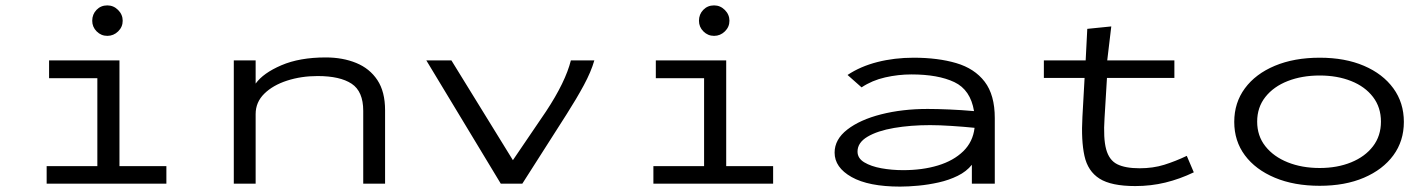

<svg xmlns="http://www.w3.org/2000/svg" viewBox="-20 -681 5290 712"><path d="M153 0V-65H341V-391H162V-457H423V-65H597V0ZM378 -548Q355 -548 338.5 -564.5Q322 -581 322 -604Q322 -628 338 -644.5Q354 -661 378 -661Q401 -661 418 -644Q435 -627 435 -604Q435 -581 418 -564.5Q401 -548 378 -548Z M847 0V-457H928V-371Q956 -410 1023.5 -439Q1091 -468 1188 -468Q1251 -468 1301 -447.5Q1351 -427 1379.5 -384Q1408 -341 1408 -272V0H1327V-270Q1327 -342 1284 -370.5Q1241 -399 1158 -399Q1097 -399 1044.5 -382Q992 -365 960 -333.5Q928 -302 928 -258V0Z M1837 0 1561 -457H1654L1882 -87L2005 -268Q2077 -377 2097 -457H2184Q2172 -415 2145 -365Q2118 -315 2081 -257L1917 0Z M2403 0V-65H2591V-391H2412V-457H2673V-65H2847V0ZM2628 -548Q2605 -548 2588.5 -564.5Q2572 -581 2572 -604Q2572 -628 2588 -644.5Q2604 -661 2628 -661Q2651 -661 2668 -644Q2685 -627 2685 -604Q2685 -581 2668 -564.5Q2651 -548 2628 -548Z M3318 11Q3201 11 3138 -24.5Q3075 -60 3075 -115Q3075 -164 3122 -200.5Q3169 -237 3247.5 -257Q3326 -277 3420 -277Q3455 -277 3501 -275Q3547 -273 3592 -269Q3579 -348 3519 -376.5Q3459 -405 3360 -405Q3311 -405 3262.5 -394Q3214 -383 3175 -357L3123 -403Q3171 -435 3234 -451Q3297 -467 3368 -467Q3458 -467 3526 -447Q3594 -427 3631.5 -378Q3669 -329 3669 -243V0H3584V-70Q3564 -45 3531.5 -29Q3499 -13 3461 -4.5Q3423 4 3385.5 7.5Q3348 11 3318 11ZM3160 -119Q3160 -94 3185 -79Q3210 -64 3248.5 -57Q3287 -50 3329 -50Q3401 -50 3458.5 -67.5Q3516 -85 3552 -120Q3588 -155 3594 -207Q3555 -211 3509 -214Q3463 -217 3429 -217Q3357 -217 3295.5 -206.5Q3234 -196 3197 -174Q3160 -152 3160 -119Z M3851 -392V-457H4006L4012 -574L4101 -583L4086 -457H4335V-392H4085L4076 -243Q4071 -168 4082 -127.5Q4093 -87 4123 -72Q4153 -57 4206 -57Q4256 -57 4297.5 -70Q4339 -83 4381 -103L4407 -42Q4355 -17 4301.5 -4Q4248 9 4190 9Q4101 9 4057.5 -18.5Q4014 -46 4001.5 -103Q3989 -160 3994 -248L4002 -392Z M4874 8Q4779 8 4707.5 -22Q4636 -52 4596.5 -105Q4557 -158 4557 -229Q4557 -300 4596.5 -353.5Q4636 -407 4707.5 -437Q4779 -467 4874 -467Q4968 -467 5038 -437Q5108 -407 5147 -353.5Q5186 -300 5186 -229Q5186 -158 5147 -105Q5108 -52 5038 -22Q4968 8 4874 8ZM4874 -58Q4939 -58 4990.5 -79Q5042 -100 5071.5 -138.5Q5101 -177 5101 -230Q5101 -283 5071.5 -321.5Q5042 -360 4990.5 -380.5Q4939 -401 4874 -401Q4808 -401 4755.5 -380.5Q4703 -360 4672.5 -321.5Q4642 -283 4642 -230Q4642 -177 4672.5 -138.5Q4703 -100 4755.5 -79Q4808 -58 4874 -58Z"/></svg>

Font: Inconsolata ExtraExpanded Thin
Style: Regular
Weight: 100
Width: 8
Monospace: yes
Designer: Raph Levien, Cyreal, Brenton Simpson
Foundry: Raph Levien, Cyreal, Google
Version: Version 3.100; ttfautohint (v1.8.4.7-5d5b)